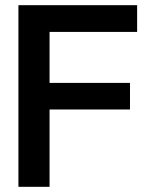

<svg xmlns="http://www.w3.org/2000/svg" viewBox="-20 -720 576 740"><path d="M51 0H171V-298H481V-400.5H171V-597H508.5V-700H51Z"/></svg>

Font: MCL Standard Medium
Style: Regular
Weight: 500
Designer: Květoslav Bartoš
Foundry: Florian Karsten
Version: Version 1.001;Glyphs 3.2.3 (3260)